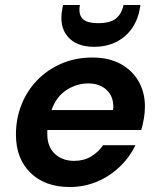

<svg xmlns="http://www.w3.org/2000/svg" viewBox="-20 -739 636 771"><path d="M260 12Q161 12 102.5 -45Q44 -102 44 -199Q44 -262 66 -318Q88 -374 129 -416.5Q170 -459 226.5 -483.5Q283 -508 351 -508Q417 -508 464 -482.5Q511 -457 536.5 -412.5Q562 -368 562 -311Q562 -287 557.5 -261.5Q553 -236 547 -217H170Q170 -209 170 -200Q170 -150 200 -121.5Q230 -93 278 -93Q316 -93 345.5 -110.5Q375 -128 394 -156H524Q501 -108 461.5 -70Q422 -32 370.5 -10Q319 12 260 12ZM334 -404Q288 -404 247 -377.5Q206 -351 187 -297H434Q435 -305 435 -308Q436 -352 408 -378Q380 -404 334 -404ZM358 -551Q287 -551 252 -592Q217 -633 230 -702L233 -719H301Q294 -684 310.5 -665Q327 -646 375 -646Q423 -646 446 -665Q469 -684 476 -719H544L541 -702Q528 -632 479 -591.5Q430 -551 358 -551Z"/></svg>

Font: DeepMind Sans
Style: Bold Italic
Weight: 700
Italic angle: -10°
Designer: Jonny Pinhorn / Modifications: Colophon Foundry
Foundry: Colophon Foundry
Version: Version 1.002; ttfautohint (v1.8.2)